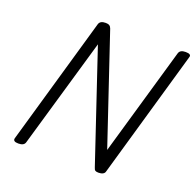

<svg xmlns="http://www.w3.org/2000/svg" viewBox="-170 -1190 1396 1379"><g transform="rotate(20 528.0 -500.5)"><path d="M112 14Q68 14 76 -14L356 -988Q361 -1002 373.5 -1008.5Q386 -1015 407 -1015Q425 -1015 435 -1008.5Q445 -1002 450 -988L728 -161L967 -988Q972 -1002 984.5 -1008.5Q997 -1015 1018 -1015Q1064 -1015 1054 -988L774 -14Q771 0 758 7Q745 14 724 14Q708 14 700 9Q692 4 687 -14L406 -851L163 -14Q159 0 146.5 7Q134 14 112 14Z"/></g></svg>

Font: Playwrite AU QLD
Style: Regular
Weight: 400
Designer: Veronika Burian, José Scaglione
Foundry: TypeTogether
Version: Version 1.002